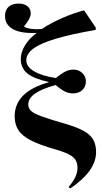

<svg xmlns="http://www.w3.org/2000/svg" viewBox="-20 -824 572 1073"><path d="M373 229 363 221Q413 165 413 115Q413 88 402 70Q391 52 363.5 38Q336 24 286 10Q203 -14 153.5 -39Q104 -64 83 -96.5Q62 -129 62 -174Q62 -311 252 -364V-366Q169 -384 132.5 -414Q96 -444 96 -494Q96 -531 119.5 -570Q143 -609 185 -640Q99 -636 53.5 -660.5Q8 -685 8 -735Q8 -768 28 -786Q48 -804 84 -804Q115 -804 133.5 -789Q152 -774 152 -749Q152 -736 143 -718Q134 -700 114 -676Q128 -666 155.5 -662.5Q183 -659 214 -662Q265 -696 329.5 -724Q394 -752 450 -766L515 -670V-657Q377 -633 291.5 -607.5Q206 -582 166.5 -552.5Q127 -523 127 -487Q127 -451 171.5 -425Q216 -399 292 -388Q325 -414 346 -424.5Q367 -435 391 -435Q420 -435 440 -416Q460 -397 460 -369Q460 -339 440 -320.5Q420 -302 388 -302Q365 -302 343 -312.5Q321 -323 291 -349Q212 -327 175 -300.5Q138 -274 138 -240Q138 -220 153 -205Q168 -190 212 -174Q256 -158 342 -133Q408 -114 446.5 -93Q485 -72 501 -43.5Q517 -15 517 26Q517 131 373 229Z"/></svg>

Font: Literata 72pt
Style: Bold
Weight: 700
Designer: Latin by Veronika Burian and Jose Scaglione. Greek by Irene Vlachou. Cyrillic by Vera Evstafieva.
Foundry: TypeTogether
Version: Version 3.002